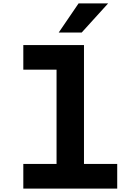

<svg xmlns="http://www.w3.org/2000/svg" viewBox="-20 -1114 790 1134"><path d="M117.7 -848H476V-145.6H672.3V0H117.7V-145.6H314V-702.4H117.7ZM326.7 -921.7 444.1 -1093.9H618.6L462.3 -921.7Z"/></svg>

Font: Martian Mono SemiExpanded
Style: Regular
Weight: 400
Width: 6
Monospace: yes
Designer: Roman Shamin
Foundry: Evil Martians
Version: Version 1.000